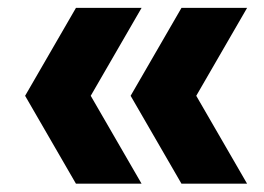

<svg xmlns="http://www.w3.org/2000/svg" viewBox="-20 -520 652 474"><path d="M167.5 -66.5 42 -283.5 167.5 -500.5H329.5L204 -283.5L329.5 -66.5ZM428 -66.5 302.5 -283.5 428 -500.5H590L464.5 -283.5L590 -66.5Z"/></svg>

Font: Encode Sans SC Condensed Thin
Style: Bold
Weight: 700
Version: Version 3.002